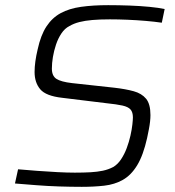

<svg xmlns="http://www.w3.org/2000/svg" viewBox="-20 -716 679 744"><path d="M297 8Q255 8 209 6.5Q163 5 119 1.5Q75 -2 38 -5L50 -60Q84 -57 124 -54Q164 -51 202.5 -49Q241 -47 270 -47Q304 -47 330.5 -48.5Q357 -50 378.5 -54.5Q400 -59 419 -69Q436 -79 449 -98.5Q462 -118 471 -142Q480 -166 485.5 -190.5Q491 -215 493 -234Q495 -253 495 -261Q495 -281 486 -291.5Q477 -302 454.5 -307Q432 -312 393 -316L221 -337Q158 -344 136 -370Q114 -396 114 -437Q114 -456 117 -478Q120 -500 126 -525Q138 -580 160 -613.5Q182 -647 215 -665Q248 -683 294 -689.5Q340 -696 399 -696Q440 -696 481.5 -694.5Q523 -693 559 -689.5Q595 -686 618 -681L607 -628Q580 -632 545 -635Q510 -638 474 -639.5Q438 -641 406 -641Q367 -641 338 -638.5Q309 -636 287.5 -630.5Q266 -625 249 -615Q231 -606 218 -586.5Q205 -567 197 -543Q189 -519 185 -495Q181 -471 181 -450Q181 -422 198.5 -410.5Q216 -399 259 -394L424 -376Q467 -371 498 -362.5Q529 -354 546 -333.5Q563 -313 563 -270Q563 -259 561.5 -245Q560 -231 557 -215.5Q554 -200 550 -181Q535 -114 511.5 -75.5Q488 -37 456 -19Q424 -1 384 3.5Q344 8 297 8Z"/></svg>

Font: Saira Thin Light
Style: Italic
Weight: 300
Italic angle: -12°
Version: Version 1.101